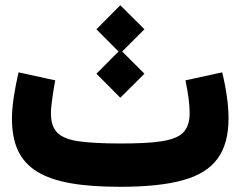

<svg xmlns="http://www.w3.org/2000/svg" viewBox="-20 -718 924 738"><path d="M692.9 -409.2C697.3 -388.2 701.2 -365.7 704.6 -342.3C707.5 -318.8 709 -299.3 709 -284.2C709 -250.5 700.7 -225.6 684.6 -209C651.9 -175.3 577.6 -166.5 442.4 -166.5C375 -166.5 321.8 -169.4 283.2 -174.8C205.6 -186 175.8 -216.3 175.8 -282.7C175.8 -297.9 177.7 -317.4 181.2 -341.3C184.6 -365.2 188 -387.7 192.4 -409.2L51.3 -439.9C37.1 -378.9 25.9 -313 25.9 -262.7C25.9 -68.4 144 0 442.4 0C541.5 0 622.1 -8.3 683.1 -25.4C805.2 -59.1 858.4 -133.8 858.4 -264.2C858.4 -314.5 849.1 -379.4 834 -439.9ZM442.4 -342.3 535.2 -434.6 449.7 -520 535.2 -605.5 442.4 -697.8 350.6 -605.5 435.5 -520 350.6 -434.6Z"/></svg>

Font: Estedad ExtraBold
Style: Regular
Weight: 800
Designer: Amin Abedi
Version: Version 7.3